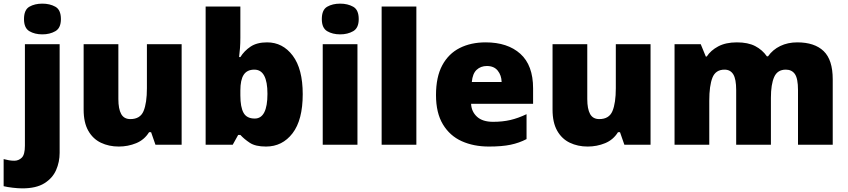

<svg xmlns="http://www.w3.org/2000/svg" viewBox="-71 -796 4664 1056"><path d="M61 -691Q61 -742 90.5 -759Q120 -776 162 -776Q203 -776 233.5 -759Q264 -742 264 -691Q264 -642 233.5 -624.5Q203 -607 162 -607Q120 -607 90.5 -624.5Q61 -642 61 -691ZM52 240Q29 240 -1 236.5Q-31 233 -51 228V79Q-35 83 -21.5 85.5Q-8 88 8 88Q31 88 48.5 71.5Q66 55 66 5V-553H257V45Q257 95 237.5 139.5Q218 184 173 212Q128 240 52 240Z M928 -553V0H784L760 -69H749Q723 -27 678 -8.5Q633 10 582 10Q528 10 484 -11Q440 -32 414.5 -77Q389 -122 389 -193V-553H580V-251Q580 -197 595.5 -169Q611 -141 646 -141Q700 -141 718.5 -185Q737 -229 737 -311V-553Z M1251 -588Q1251 -559 1249 -532Q1247 -505 1244 -482H1251Q1272 -516 1307 -539.5Q1342 -563 1398 -563Q1484 -563 1539 -490Q1594 -417 1594 -278Q1594 -136 1538 -63Q1482 10 1392 10Q1334 10 1303 -10.5Q1272 -31 1251 -54H1239L1209 0H1060V-760H1251ZM1328 -413Q1288 -413 1269.5 -385Q1251 -357 1251 -298V-271Q1251 -207 1268.5 -175.5Q1286 -144 1330 -144Q1400 -144 1400 -280Q1400 -413 1328 -413Z M1800 -776Q1841 -776 1871.5 -759Q1902 -742 1902 -691Q1902 -642 1871.5 -624.5Q1841 -607 1800 -607Q1758 -607 1728.5 -624.5Q1699 -642 1699 -691Q1699 -742 1728.5 -759Q1758 -776 1800 -776ZM1895 -553V0H1704V-553Z M2219 0H2028V-760H2219Z M2600 -563Q2721 -563 2791 -500Q2861 -437 2861 -310V-225H2520Q2522 -182 2552.5 -154Q2583 -126 2641 -126Q2693 -126 2736 -136Q2779 -146 2825 -168V-31Q2785 -10 2737.5 0Q2690 10 2618 10Q2534 10 2468.5 -19.5Q2403 -49 2365 -112Q2327 -175 2327 -273Q2327 -373 2361.5 -437Q2396 -501 2457.5 -532Q2519 -563 2600 -563ZM2607 -433Q2573 -433 2550.5 -412Q2528 -391 2524 -345H2688Q2687 -382 2666.5 -407.5Q2646 -433 2607 -433Z M3507 -553V0H3363L3339 -69H3328Q3302 -27 3257 -8.5Q3212 10 3161 10Q3107 10 3063 -11Q3019 -32 2993.5 -77Q2968 -122 2968 -193V-553H3159V-251Q3159 -197 3174.5 -169Q3190 -141 3225 -141Q3279 -141 3297.5 -185Q3316 -229 3316 -311V-553Z M4314 -563Q4409 -563 4459 -515Q4509 -467 4509 -360V0H4318V-301Q4318 -364 4301 -388.5Q4284 -413 4251 -413Q4205 -413 4187 -372.5Q4169 -332 4169 -258V0H3978V-301Q3978 -361 3962 -387Q3946 -413 3914 -413Q3865 -413 3847.5 -369Q3830 -325 3830 -242V0H3639V-553H3783L3811 -485H3816Q3838 -519 3879.5 -541Q3921 -563 3982 -563Q4043 -563 4082.5 -542.5Q4122 -522 4147 -486H4153Q4179 -523 4220.5 -543Q4262 -563 4314 -563Z"/></svg>

Font: Noto Sans Cherokee Black
Style: Regular
Weight: 900
Designer: Monotype Design Team
Foundry: Monotype Imaging Inc.
Version: Version 2.001; ttfautohint (v1.8.4.7-5d5b)